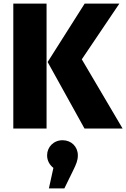

<svg xmlns="http://www.w3.org/2000/svg" viewBox="-20 -715 702 1068"><path d="M239 -695H54V0H239ZM644 -695H451L245 -370L450 0H662L435 -385ZM328 65C278 65 242 103 242 149C242 180 257 203 277 219L252 333H338L386 235C404 198 413 178 413 149C413 101 377 65 328 65Z"/></svg>

Font: Fira Sans ExtraBold
Style: Regular
Weight: 800
Designer: bBox Type GmbH & Carrois Corporate GbR & Edenspiekermann AG
Foundry: bBox Type GmbH & Carrois Corporate GbR & Edenspiekermann AG
Version: Version 4.300;PS 004.300;hotconv 1.0.88;makeotf.lib2.5.64775